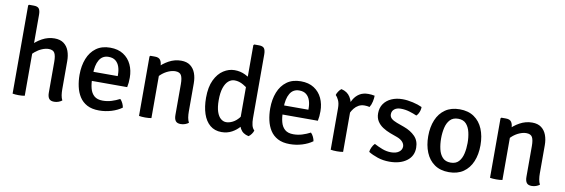

<svg xmlns="http://www.w3.org/2000/svg" viewBox="-54 -1144 4600 1563"><g transform="rotate(10 2246.0 -362.0)"><path d="M179 0Q169 2 155.8 3Q142.5 4 128 4Q114.5 4 101.8 3Q89 2 78.5 0V-729L84.5 -735.5H123.5Q156 -735.5 167.5 -719.8Q179 -704 179 -669.5ZM470.5 -105.5Q470.5 -79.5 474 -56.2Q477.5 -33 487 -15.5Q475.5 -6 458.2 0.2Q441 6.5 422.5 6.5Q392 6.5 379.8 -10Q367.5 -26.5 367.5 -59V-313Q367.5 -363.5 354.8 -386.2Q342 -409 305.5 -409Q280 -409 250.8 -396.8Q221.5 -384.5 195.2 -362.5Q169 -340.5 153 -311V-410Q186.5 -448.5 235.2 -475.2Q284 -502 338 -502Q385 -502 414.2 -480.2Q443.5 -458.5 457 -421.2Q470.5 -384 470.5 -338Z M653 -214V-289H896.5V-302Q896.5 -337 886.5 -366.2Q876.5 -395.5 854.8 -413Q833 -430.5 797 -430.5Q746 -430.5 720.5 -387.5Q695 -344.5 695 -269V-237.5Q695 -190.5 704.8 -152.8Q714.5 -115 739.5 -93Q764.5 -71 810 -71Q848 -71 883 -82Q918 -93 949.5 -109.5Q962.5 -97 971.2 -78.2Q980 -59.5 982 -43.5Q946.5 -17.5 896.8 -2.2Q847 13 794.5 13Q735 13 695.2 -8.2Q655.5 -29.5 632.2 -66Q609 -102.5 598.8 -149Q588.5 -195.5 588.5 -246Q588.5 -320.5 611.8 -379.5Q635 -438.5 681.5 -472.5Q728 -506.5 797 -506.5Q862 -506.5 906.2 -478Q950.5 -449.5 973 -401.2Q995.5 -353 995.5 -293.5Q995.5 -269.5 993.8 -252.2Q992 -235 988 -214Z M1168 -498Q1200.5 -498 1213.2 -478.5Q1226 -459 1226 -424.5V0Q1215.5 2 1202.2 3Q1189 4 1175 4Q1161 4 1147.5 3Q1134 2 1123.5 0V-491.5L1129.5 -498ZM1516.5 -105.5Q1516.5 -79.5 1520.2 -56.2Q1524 -33 1533.5 -15.5Q1522 -6 1504.8 0.2Q1487.5 6.5 1468.5 6.5Q1438.5 6.5 1426.2 -10Q1414 -26.5 1414 -59V-313.5Q1414 -364 1401.2 -386.8Q1388.5 -409.5 1351.5 -409.5Q1326.5 -409.5 1297.2 -397.5Q1268 -385.5 1242 -363.5Q1216 -341.5 1200 -311.5V-410.5Q1233.5 -449 1282 -475.8Q1330.5 -502.5 1384.5 -502.5Q1431 -502.5 1460 -480.8Q1489 -459 1502.8 -422Q1516.5 -385 1516.5 -338.5Z M2040.5 -140.5Q2040.5 -111.5 2046.5 -86Q2052.5 -60.5 2068.5 -46Q2065 -32 2053.8 -16.2Q2042.5 -0.5 2030 7.5Q1981 -2.5 1960.5 -39.5Q1940 -76.5 1940 -124.5V-729L1946.5 -735.5H1985.5Q2017.5 -735.5 2029 -719.8Q2040.5 -704 2040.5 -669.5ZM1635 -241Q1635 -330 1663 -388Q1691 -446 1734.8 -474Q1778.5 -502 1826 -502Q1874 -502 1914 -482.5Q1954 -463 1989 -437.5L1977.5 -355.5Q1948.5 -378 1913.2 -399Q1878 -420 1840.5 -420Q1812.5 -420 1789.8 -400.5Q1767 -381 1753.5 -341.2Q1740 -301.5 1740 -240Q1740 -181 1752.5 -144Q1765 -107 1785.8 -90Q1806.5 -73 1830 -73Q1855.5 -73 1883 -86.8Q1910.5 -100.5 1934 -129Q1957.5 -157.5 1970.5 -202L1991.5 -125.5Q1982.5 -92 1956.2 -60.2Q1930 -28.5 1892 -7.8Q1854 13 1806.5 13Q1750 13 1711.5 -19.2Q1673 -51.5 1654 -108.8Q1635 -166 1635 -241Z M2229 -214V-289H2472.5V-302Q2472.5 -337 2462.5 -366.2Q2452.5 -395.5 2430.8 -413Q2409 -430.5 2373 -430.5Q2322 -430.5 2296.5 -387.5Q2271 -344.5 2271 -269V-237.5Q2271 -190.5 2280.8 -152.8Q2290.5 -115 2315.5 -93Q2340.5 -71 2386 -71Q2424 -71 2459 -82Q2494 -93 2525.5 -109.5Q2538.5 -97 2547.2 -78.2Q2556 -59.5 2558 -43.5Q2522.5 -17.5 2472.8 -2.2Q2423 13 2370.5 13Q2311 13 2271.2 -8.2Q2231.5 -29.5 2208.2 -66Q2185 -102.5 2174.8 -149Q2164.5 -195.5 2164.5 -246Q2164.5 -320.5 2187.8 -379.5Q2211 -438.5 2257.5 -472.5Q2304 -506.5 2373 -506.5Q2438 -506.5 2482.2 -478Q2526.5 -449.5 2549 -401.2Q2571.5 -353 2571.5 -293.5Q2571.5 -269.5 2569.8 -252.2Q2568 -235 2564 -214Z M2984 -495Q2984 -474 2978.2 -446.5Q2972.5 -419 2959 -397.5Q2949.5 -400 2939 -401.2Q2928.5 -402.5 2918.5 -402.5Q2890 -402.5 2868.8 -390.8Q2847.5 -379 2832.5 -360Q2817.5 -341 2807.2 -318.8Q2797 -296.5 2790.5 -274.5L2775.5 -293.5Q2776 -329 2784.8 -365.2Q2793.5 -401.5 2811.2 -432.2Q2829 -463 2858.5 -481.8Q2888 -500.5 2931 -500.5Q2944.5 -500.5 2957.2 -499.2Q2970 -498 2984 -495ZM2671 -446Q2674.5 -460 2685.5 -476.2Q2696.5 -492.5 2708.5 -501Q2758.5 -490 2782.8 -450.8Q2807 -411.5 2810.5 -352V0Q2800.5 2 2787 3Q2773.5 4 2759.5 4Q2745.5 4 2732 3Q2718.5 2 2708 0V-343Q2708 -383 2696 -408.5Q2684 -434 2671 -446Z M3020 -37Q3021 -54 3031 -75.2Q3041 -96.5 3054 -109Q3085.5 -92 3121.5 -78.2Q3157.5 -64.5 3194.5 -64.5Q3235.5 -64.5 3259.5 -82Q3283.5 -99.5 3284 -127Q3284 -148 3268 -166Q3252 -184 3221 -195.5L3163 -216.5Q3128.5 -229.5 3099.8 -248.2Q3071 -267 3053.8 -294.2Q3036.5 -321.5 3036.5 -359Q3036.5 -405 3059.5 -438Q3082.5 -471 3122.8 -488.8Q3163 -506.5 3213 -506.5Q3253.5 -506.5 3299.2 -496Q3345 -485.5 3376 -470.5Q3376.5 -458 3372.8 -443.2Q3369 -428.5 3362 -415.8Q3355 -403 3346 -395Q3319.5 -407 3284.5 -417.5Q3249.5 -428 3212 -428Q3179.5 -428 3159.8 -412Q3140 -396 3140 -369.5Q3140 -348.5 3155.2 -334.5Q3170.5 -320.5 3201.5 -309L3263.5 -286.5Q3320 -266 3355.2 -230Q3390.5 -194 3390.5 -135.5Q3390.5 -66.5 3336.5 -26.8Q3282.5 13 3194.5 13Q3142 13 3097.2 -2Q3052.5 -17 3020 -37Z M3902.5 -247Q3902.5 -170.5 3877.8 -111.8Q3853 -53 3805 -20Q3757 13 3686 13Q3615 13 3567 -20.5Q3519 -54 3494.8 -112.8Q3470.5 -171.5 3470.5 -247Q3470.5 -323 3495 -381.5Q3519.5 -440 3567.5 -473.2Q3615.5 -506.5 3686 -506.5Q3757.5 -506.5 3805.8 -473.2Q3854 -440 3878.2 -381.5Q3902.5 -323 3902.5 -247ZM3577 -247Q3577 -200.5 3586.5 -159Q3596 -117.5 3620 -91.8Q3644 -66 3687 -66Q3730 -66 3753.5 -91.8Q3777 -117.5 3786.5 -159Q3796 -200.5 3796 -247Q3796 -293.5 3786.5 -335Q3777 -376.5 3753.5 -402.5Q3730 -428.5 3687 -428.5Q3644 -428.5 3620 -402.5Q3596 -376.5 3586.5 -335Q3577 -293.5 3577 -247Z M4069.5 -498Q4102 -498 4114.8 -478.5Q4127.5 -459 4127.5 -424.5V0Q4117 2 4103.8 3Q4090.5 4 4076.5 4Q4062.5 4 4049 3Q4035.5 2 4025 0V-491.5L4031 -498ZM4418 -105.5Q4418 -79.5 4421.8 -56.2Q4425.5 -33 4435 -15.5Q4423.5 -6 4406.2 0.2Q4389 6.5 4370 6.5Q4340 6.5 4327.8 -10Q4315.5 -26.5 4315.5 -59V-313.5Q4315.5 -364 4302.8 -386.8Q4290 -409.5 4253 -409.5Q4228 -409.5 4198.8 -397.5Q4169.5 -385.5 4143.5 -363.5Q4117.5 -341.5 4101.5 -311.5V-410.5Q4135 -449 4183.5 -475.8Q4232 -502.5 4286 -502.5Q4332.5 -502.5 4361.5 -480.8Q4390.5 -459 4404.2 -422Q4418 -385 4418 -338.5Z"/></g></svg>

Font: Signika Light
Style: Regular
Weight: 400
Version: Version 2.003;gftools[0.9.32]